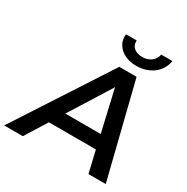

<svg xmlns="http://www.w3.org/2000/svg" viewBox="-257 -1073 1206 1241"><g transform="rotate(30 345.5 -452.0)"><path d="M-58 0 397 -700H526L700 0H571L533 -162H182L81 0ZM246 -264H510L439 -572ZM486 -760Q439 -760 402 -778Q365 -796 345 -828Q325 -860 329 -904H409Q407 -869 430 -849Q453 -829 493 -829Q531 -829 558.5 -849Q586 -869 592 -904H676Q664 -837 612 -798.5Q560 -760 486 -760Z"/></g></svg>

Font: Montserrat SemiBold
Style: Italic
Weight: 600
Italic angle: -11.3°
Designer: Julieta Ulanovsky
Foundry: Julieta Ulanovsky
Version: Version 9.000; ttfautohint (v1.8.4.7-5d5b)